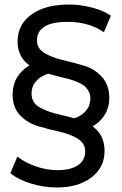

<svg xmlns="http://www.w3.org/2000/svg" viewBox="-20 -726 540 852"><path d="M465 -291Q465 -210 391 -165Q444 -127 444 -56Q444 17 385.5 61.5Q327 106 232 106Q174 106 116 88Q58 70 26 42L57 -31Q90 -5 138 12Q186 29 236 29Q293 29 325.5 7.5Q358 -14 358 -54Q358 -90 325 -110.5Q292 -131 244.5 -141.5Q197 -152 149.5 -166Q102 -180 69 -214.5Q36 -249 36 -306Q36 -391 111 -436Q58 -472 58 -543Q58 -617 119.5 -661.5Q181 -706 287 -706Q335 -706 388 -692.5Q441 -679 472 -656L441 -583Q375 -629 280 -629Q144 -629 144 -546Q144 -511 177 -491Q210 -471 257 -460Q304 -449 351.5 -435Q399 -421 432 -385Q465 -349 465 -291ZM120 -311Q120 -289 130 -273Q140 -257 162.5 -246Q185 -235 202.5 -229Q220 -223 256.5 -214.5Q293 -206 309 -201Q342 -211 361.5 -234.5Q381 -258 381 -290Q381 -308 372.5 -322.5Q364 -337 352.5 -346Q341 -355 320 -363.5Q299 -372 282.5 -376Q266 -380 238 -387Q210 -394 194 -399Q161 -389 140.5 -366Q120 -343 120 -311Z"/></svg>

Font: Montserrat
Style: Regular
Weight: 500
Designer: Julieta Ulanovsky
Foundry: Julieta Ulanovsky
Version: Version 7.200;PS 007.200;hotconv 1.0.88;makeotf.lib2.5.64775